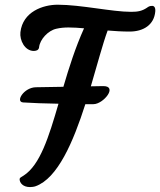

<svg xmlns="http://www.w3.org/2000/svg" viewBox="-20 -779 670 803"><path d="M62 -29.8C62 -14.6 75.7 3.4 105.5 3.4C110.8 3.4 122.1 2.4 128.4 0C221.2 -32.7 286.6 -186 336.9 -343.3H370.6C412.6 -343.3 474.6 -419.9 411.1 -418.9L359.9 -418C386.7 -508.3 409.2 -594.2 430.2 -651.4C460 -648.9 490.2 -647 522 -647C579.6 -647 624.5 -674.8 629.4 -731C630.9 -748.5 624 -754.4 616.7 -754.4C604.5 -754.4 601.1 -751 593.8 -746.1C573.7 -732.9 556.6 -729.5 528.3 -729.5C448.2 -729.5 318.8 -759.3 221.2 -759.3C159.7 -759.3 75.2 -730 65.4 -644.5C61.5 -610.8 83.5 -565.9 121.6 -565.9C126 -565.9 130.9 -566.9 135.3 -568.8C141.1 -571.8 143.6 -578.1 143.6 -582.5C147.5 -614.3 180.7 -650.9 215.3 -658.7C231.9 -662.6 249 -664.1 266.6 -664.1C287.6 -664.1 309.6 -662.6 331.5 -660.6C295.4 -580.6 268.6 -496.1 245.1 -416L129.9 -414.1C79.6 -413.1 43 -353 76.7 -350.6C110.4 -348.1 168 -346.2 224.6 -345.2C184.1 -206.1 147.5 -88.9 79.1 -44.9C68.4 -38.1 62 -35.6 62 -29.8Z"/></svg>

Font: Courgette
Style: Regular
Weight: 400
Designer: Karolina Lach
Foundry: Karolina Lach
Version: Version 1.002